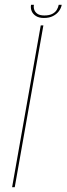

<svg xmlns="http://www.w3.org/2000/svg" viewBox="-20 -781 278 801"><path d="M30.5 0H41.5L161 -675H150ZM163 -706Q185.5 -706 201 -714Q216.5 -722 225.8 -734.5Q235 -747 237.5 -761H225Q223 -750 216.8 -739.8Q210.5 -729.5 198 -723Q185.5 -716.5 165 -716.5Q146.5 -716.5 136.5 -723.2Q126.5 -730 123 -740Q119.5 -750 121.5 -761H109.5Q107 -747 112.2 -734.5Q117.5 -722 130.2 -714Q143 -706 163 -706Z"/></svg>

Font: Anybody UltraCondensed Thin Thin
Style: Italic
Weight: 250
Italic angle: -10°
Version: Version 1.111